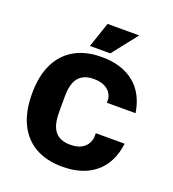

<svg xmlns="http://www.w3.org/2000/svg" viewBox="-130 -801 823 912"><g transform="rotate(20 281.0 -345.5)"><path d="M287 10Q207 10 150.5 -22Q94 -54 64 -116Q34 -178 34 -267Q34 -357 64 -418.5Q94 -480 150.5 -512Q207 -544 287 -544Q388 -544 450.5 -494Q513 -444 528 -348H383V-362Q383 -377 373.5 -393.5Q364 -410 343 -421.5Q322 -433 287 -433Q235 -433 210 -402.5Q185 -372 185 -307V-227Q185 -162 210 -131.5Q235 -101 287 -101Q322 -101 343 -113Q364 -125 373.5 -143Q383 -161 383 -178V-194H529Q516 -94 453 -42Q390 10 287 10ZM215 -574 258 -701H418L318 -574Z"/></g></svg>

Font: Mozilla Headline ExtraLight
Style: Regular
Weight: 200
Designer: Studio DRAMA
Foundry: Studio DRAMA
Version: Version 1.000